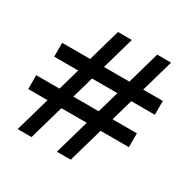

<svg xmlns="http://www.w3.org/2000/svg" viewBox="-142 -846 870 880"><g transform="rotate(30 293.0 -405.5)"><path d="M237.8 -712.9H311L135.3 -97.7H62ZM12.2 -280.8V-354H544.9V-280.8ZM41 -468.8V-542H573.7V-468.8ZM445.3 -712.9H518.6L342.8 -97.7H269.5Z"/></g></svg>

Font: Kanchenjunga
Style: Regular
Weight: 400
Designer: Becca Hirsbrunner Spalinger
Foundry: SIL International
Version: Version 2.001